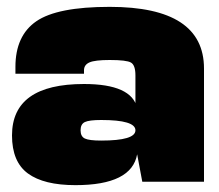

<svg xmlns="http://www.w3.org/2000/svg" viewBox="-20 -530 640 560"><path d="M25 -335V-315H225V-325Q225 -341 241 -348Q257 -355 300 -355Q349 -355 362 -347.5Q375 -340 375 -310V-220L575 -250V-330Q575 -510 300 -510Q147 -510 86 -468Q25 -426 25 -335ZM575 -250H375V-115L380 -80L395 0H575ZM15 -135Q15 -58 61.5 -24Q108 10 200 10Q364 10 380 -80L375 -150Q375 -120 275 -120Q240 -120 227.5 -126Q215 -132 215 -150Q215 -168 227.5 -174Q240 -180 275 -180Q375 -180 375 -150L380 -215Q364 -285 225 -285Q15 -285 15 -135Z"/></svg>

Font: Millimetre
Style: Extrablack
Weight: 900
Designer: Jérémy Landes
Version: Version 1.0